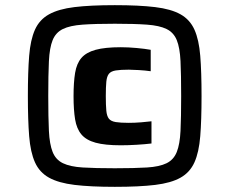

<svg xmlns="http://www.w3.org/2000/svg" viewBox="-20 -716 889 744"><path d="M425 8Q331 8 269 0.5Q207 -7 170 -27.5Q133 -48 115.5 -87Q98 -126 93 -188.5Q88 -251 88 -344Q88 -437 93 -499.5Q98 -562 115.5 -601Q133 -640 170 -660.5Q207 -681 268.5 -688.5Q330 -696 425 -696Q519 -696 581 -688.5Q643 -681 679.5 -660.5Q716 -640 733.5 -601Q751 -562 756 -499.5Q761 -437 761 -344Q761 -251 756 -188.5Q751 -126 733.5 -87Q716 -48 679.5 -27.5Q643 -7 581.5 0.5Q520 8 425 8ZM448 -153Q387 -153 350.5 -163Q314 -173 295.5 -195Q277 -217 271 -253.5Q265 -290 265 -343Q265 -397 271 -433.5Q277 -470 295.5 -491.5Q314 -513 350.5 -523Q387 -533 448 -533Q477 -533 509.5 -530Q542 -527 564 -523V-440Q543 -443 517.5 -444.5Q492 -446 479 -446Q447 -446 428.5 -443Q410 -440 402 -430Q394 -420 392 -399.5Q390 -379 390 -344Q390 -308 392 -287Q394 -266 402 -256Q410 -246 428.5 -243Q447 -240 479 -240Q501 -240 526.5 -242Q552 -244 567 -246V-160Q543 -157 509.5 -155Q476 -153 448 -153ZM425 -64Q501 -64 549.5 -67Q598 -70 625.5 -83.5Q653 -97 665 -127Q677 -157 679.5 -209Q682 -261 682 -344Q682 -427 679.5 -479Q677 -531 665 -560.5Q653 -590 625.5 -603.5Q598 -617 549.5 -620.5Q501 -624 425 -624Q349 -624 300 -620.5Q251 -617 223.5 -603.5Q196 -590 184 -560.5Q172 -531 169.5 -478.5Q167 -426 167 -344Q167 -261 169.5 -209Q172 -157 184 -127Q196 -97 224 -83.5Q252 -70 300.5 -67Q349 -64 425 -64Z"/></svg>

Font: Saira Expanded ExtraBold
Style: Regular
Weight: 800
Width: 7
Designer: Hector Gatti with collaboration of the Omnibus-Type team
Foundry: Omnibus-Type
Version: Version 1.101